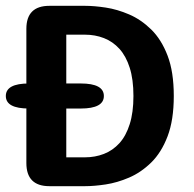

<svg xmlns="http://www.w3.org/2000/svg" viewBox="-26 -639 665 659"><path d="M73.5 -266.5Q-6 -266.5 -6 -309.5Q-6 -352.5 73.5 -352.5H251Q330.5 -352.5 330.5 -309.5Q330.5 -266.5 251 -266.5ZM266.5 -619Q297.5 -619 337 -613Q376.5 -607 417.2 -589.5Q458 -572 493 -537.8Q528 -503.5 549.2 -448Q570.5 -392.5 570.5 -309.5Q570.5 -227 549.2 -171.2Q528 -115.5 493 -81.2Q458 -47 417.2 -29.5Q376.5 -12 337 -6Q297.5 0 266.5 0H143.5Q64.5 0 64.5 -79.5V-540Q64.5 -619 143.5 -619ZM265.5 -99Q300.5 -99 330.8 -110.8Q361 -122.5 383.8 -147.5Q406.5 -172.5 419.2 -212.8Q432 -253 432 -309.5Q432 -366.5 419.2 -406.5Q406.5 -446.5 383.8 -471.5Q361 -496.5 330.8 -508.2Q300.5 -520 265.5 -520H201.5V-99Z"/></svg>

Font: Sono Monospace SemiBold
Style: Regular
Weight: 600
Designer: Tyler Finck
Foundry: Tyler Finck
Version: Version 2.112